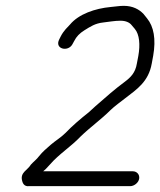

<svg xmlns="http://www.w3.org/2000/svg" viewBox="-20 -638 549 658"><path d="M435 -51H128L137 -59C142 -64 147 -70 151 -74C182 -110 224 -136 256 -170C289 -202 327 -229 358 -260C370 -272 397 -292 410 -302C449 -332 489 -358 500 -420L505 -447C515 -504 507 -547 484 -575L472 -590C457 -606 435 -618 404 -618C388 -618 374 -615 359 -614C306 -609 250 -590 220 -554L205 -538C199 -531 193 -523 188 -513L183 -503C166 -470 213 -459 228 -486L234 -497C242 -513 253 -524 269 -534C290 -547 306 -558 334 -561C353 -563 372 -567 393 -567C411 -567 424 -561 431 -552L442 -539C458 -520 461 -485 454 -446L449 -420C444 -389 428 -373 408 -358C374 -333 340 -303 307 -274L284 -253C256 -231 228 -207 204 -182C189 -167 169 -155 154 -142C138 -128 126 -118 114 -103C107 -93 93 -82 86 -74C74 -54 48 -47 56 -18C59 -5 67 1 78 0H426C440 0 455 -12 457 -26C459 -40 449 -51 435 -51ZM472 -590ZM183 -503ZM77 -63Z"/></svg>

Font: Blanket
Style: LightObl
Weight: 300
Foundry: Cannot Into Space Fonts
Version: Version 0.9